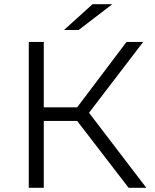

<svg xmlns="http://www.w3.org/2000/svg" viewBox="-20 -901 742 921"><path d="M118 0V-700H190V-386H350L587 -700H667L407 -360L682 0H597L350 -321H190V0ZM287 -757 424 -881H519L357 -757Z"/></svg>

Font: Modern
Style: Small
Weight: 400
Designer: Julieta Ulanovsky
Foundry: Julieta Ulanovsky
Version: Version 8.000